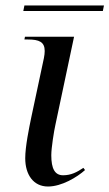

<svg xmlns="http://www.w3.org/2000/svg" viewBox="-20 -670 399 700"><path d="M65 -630H355L359 -650H69ZM155 10C205 10 261 -24 290 -50L284 -58C260 -42 239 -31 210 -31C180 -31 167 -55 167 -104C167 -131 177 -193 182 -215L250 -536H71L69 -526H82C123 -526 143 -517 143 -484C143 -477 142 -468 140 -458L94 -242C86 -203 72 -136 72 -93C72 -33 102 10 155 10Z"/></svg>

Font: Noto Serif Display
Style: Italic
Weight: 400
Italic angle: -12°
Designer: Monotype Design Team
Foundry: Monotype Imaging Inc.
Version: Version 2.009